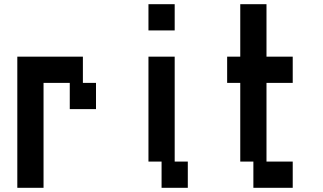

<svg xmlns="http://www.w3.org/2000/svg" viewBox="-20 -1020 1540 915"><path d="M187.5 -125H62.5V-750H375V-625H437.5V-500H312.5V-625H187.5Z M687.5 -750H812.5V-250H875V-125H750V-250H687.5ZM687.5 -1000H812.5V-875H687.5Z M1250 -250H1375V-125H1187.5V-250H1125V-625H1062.5V-750H1125V-1000H1250V-750H1375V-625H1250Z"/></svg>

Font: Amiga Topaz Unicode Rus
Style: Regular
Weight: 400
Designer: dMG of Trueschool and Divine Stylers
Foundry: dMG of Trueschool and Divine Stylers
Version: Version 1.1